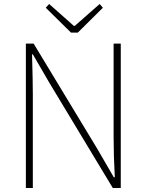

<svg xmlns="http://www.w3.org/2000/svg" viewBox="-20 -945 736 965"><path d="M110 0V-726H149L469 -197L552 -54H557Q551 -159 551 -259V-726H587V0H547L228 -529L145 -672H141Q145 -536 145 -473V0ZM337 -781 210 -906 227 -925 351 -815H356L481 -925L497 -906L371 -781Z"/></svg>

Font: Noto Sans Korean Thin
Style: Regular
Weight: 250
Designer: Ryoko NISHIZUKA  (kana & ideographs); Paul D. Hunt (Latin, Greek & Cyrillic); Wenlong ZHANG  (bopomofo); Sandoll Communi
Foundry: Adobe Systems Incorporated
Version: Version 1.0001;PS 1;hotconv 1.0.78;makeotf.lib2.5.61930